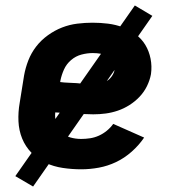

<svg xmlns="http://www.w3.org/2000/svg" viewBox="-20 -611 640 702"><path d="M277 8Q243 8 209.5 3Q176 -2 147 -15.5Q118 -29 95.5 -52Q73 -75 61 -104.5Q49 -134 47.5 -167.5Q46 -201 52 -235L68 -335Q73 -363 83.5 -390Q94 -417 112 -440.5Q130 -464 155 -482Q180 -500 207 -510.5Q234 -521 262.5 -524.5Q291 -528 318 -528Q347 -528 375 -524.5Q403 -521 428.5 -511.5Q454 -502 476 -485.5Q498 -469 511.5 -446.5Q525 -424 530.5 -396.5Q536 -369 532 -340Q528 -318 517.5 -296.5Q507 -275 490.5 -257.5Q474 -240 453.5 -227Q433 -214 411 -206.5Q389 -199 366.5 -196Q344 -193 321 -193Q304 -193 286.5 -194Q269 -195 251.5 -196Q234 -197 217 -198Q200 -199 182 -200Q180 -180 185.5 -160.5Q191 -141 204.5 -127.5Q218 -114 237 -108.5Q256 -103 277 -103Q293 -103 309.5 -105.5Q326 -108 341.5 -115Q357 -122 370.5 -133Q384 -144 394 -158L507 -108Q488 -80 461.5 -56.5Q435 -33 404.5 -18.5Q374 -4 341.5 2Q309 8 277 8ZM321 -300Q333 -300 345.5 -303.5Q358 -307 369.5 -314Q381 -321 389 -332.5Q397 -344 399 -356Q401 -371 394.5 -384Q388 -397 375.5 -404.5Q363 -412 348.5 -414.5Q334 -417 319 -417Q299 -417 278 -411.5Q257 -406 240 -391.5Q223 -377 214 -357Q205 -337 201 -317L200 -311Q215 -309 230.5 -308.5Q246 -308 261 -307Q276 -306 290.5 -303Q305 -300 321 -300ZM101 71 36 33 473 -591 537 -553Z"/></svg>

Font: Iosevka SS04 Heavy Extended
Style: Italic
Weight: 900
Width: 7
Italic angle: -9°
Monospace: yes
Designer: Belleve Invis
Foundry: Belleve Invis
Version: Version 19.0.0; ttfautohint (v1.8.4)